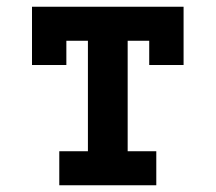

<svg xmlns="http://www.w3.org/2000/svg" viewBox="-20 -550 640 570"><path d="M156 0V-101H241V-429H177V-357H75V-530H525V-357H423V-429H359V-101H444V0Z"/></svg>

Font: Iosevka Slab Extended
Style: Bold
Weight: 700
Width: 7
Monospace: yes
Designer: Belleve Invis
Foundry: Belleve Invis
Version: Version 11.1.0; ttfautohint (v1.8.3)